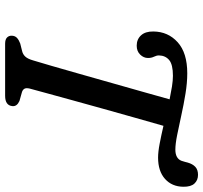

<svg xmlns="http://www.w3.org/2000/svg" viewBox="-42 -752 794 750"><g transform="rotate(90 355.0 -377.0)"><path d="M326 -96Q322.5 -81.5 327.2 -74.5Q332 -67.5 342.5 -65L374.5 -56Q396.5 -46 394.5 -28.5Q392 0 354 0H151Q134 0 126.5 -7.5Q119 -15 119.5 -26.5Q120 -39 128.2 -46.5Q136.5 -54 150 -59L180 -66.5Q192.5 -69.5 201.2 -79Q210 -88.5 216 -109.5Q223 -132 237 -180.5Q251 -229 268.8 -291.5Q286.5 -354 305.2 -420Q324 -486 340.5 -544.5Q357 -603 368 -642.5Q341.5 -648 317.8 -651.8Q294 -655.5 276 -655.5Q232 -655.5 214.5 -640.8Q197 -626 196.5 -601Q196.5 -591.5 201.5 -581.5Q206.5 -571.5 206.5 -558Q206.5 -541 193.2 -527.5Q180 -514 158.5 -514Q133.5 -514 118 -531Q102.5 -548 103 -579Q103.5 -636.5 145 -674Q186.5 -711.5 266.5 -711.5Q303.5 -711.5 346.2 -704.5Q389 -697.5 430.8 -688.2Q472.5 -679 507.5 -672Q542.5 -665 564.5 -665Q598.5 -665 608 -688.5Q611 -696.5 612.2 -702.2Q613.5 -708 615 -713Q620.5 -732.5 631.8 -743Q643 -753.5 663 -753.5Q684 -753.5 697 -739.5Q710 -725.5 709.5 -696Q709 -651.5 678.8 -624.5Q648.5 -597.5 595.5 -597.5Q573 -597.5 540.5 -603.8Q508 -610 471.5 -618.5Q457 -568.5 439.8 -507Q422.5 -445.5 404.5 -381.5Q386.5 -317.5 370.8 -259.8Q355 -202 343 -158.5Q331 -115 326 -96Z"/></g></svg>

Font: Fraunces 9pt SuperSoft
Style: Italic
Weight: 400
Italic angle: -16°
Version: Version 1.000;[b76b70a41]